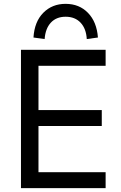

<svg xmlns="http://www.w3.org/2000/svg" viewBox="-20 -978 628 998"><path d="M89 0V-719H529V-636H180V-406H509V-323H180V-83H529V0ZM212 -775 154 -783Q159 -865 205 -911.5Q251 -958 321 -958Q392 -958 437.5 -911Q483 -864 489 -783L431 -775Q428 -829 399 -860Q370 -891 321 -891Q273 -891 244.5 -860.5Q216 -830 212 -775Z"/></svg>

Font: Nunitoga
Style: Medium
Weight: 500
Designer: Vernon Adams
Foundry: Vernon Adams
Version: Version 1.0